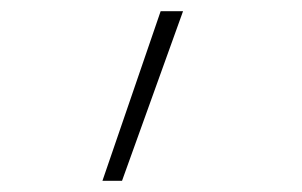

<svg xmlns="http://www.w3.org/2000/svg" viewBox="-20 -153 540 343"><path d="M163 170 267 -133H307L198 170Z"/></svg>

Font: M PLUS 1 Code ExtraLight
Style: Regular
Weight: 250
Designer: Coji Morishita
Foundry: UNDERFOREST DESIGN
Version: Version 1.002